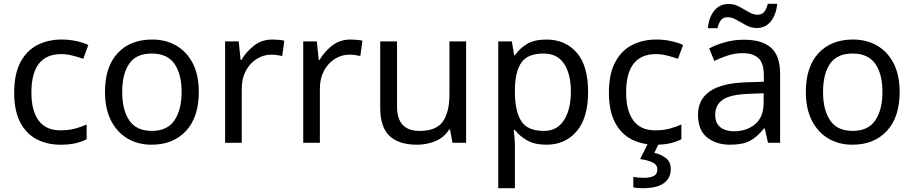

<svg xmlns="http://www.w3.org/2000/svg" viewBox="-20 -755 4830 1015"><path d="M300 10Q229 10 173.5 -19Q118 -48 86.5 -109Q55 -170 55 -265Q55 -364 88 -426Q121 -488 177.5 -517Q234 -546 306 -546Q347 -546 385 -537.5Q423 -529 447 -517L420 -444Q396 -453 364 -461Q332 -469 304 -469Q146 -469 146 -266Q146 -169 184.5 -117.5Q223 -66 299 -66Q343 -66 376.5 -75Q410 -84 438 -97V-19Q411 -5 378.5 2.5Q346 10 300 10Z M1031 -269Q1031 -136 963.5 -63Q896 10 781 10Q710 10 654.5 -22.5Q599 -55 567 -117.5Q535 -180 535 -269Q535 -402 602 -474Q669 -546 784 -546Q857 -546 912.5 -513.5Q968 -481 999.5 -419.5Q1031 -358 1031 -269ZM626 -269Q626 -174 663.5 -118.5Q701 -63 783 -63Q864 -63 902 -118.5Q940 -174 940 -269Q940 -364 902 -418Q864 -472 782 -472Q700 -472 663 -418Q626 -364 626 -269Z M1420 -546Q1435 -546 1452.5 -544.5Q1470 -543 1483 -540L1472 -459Q1459 -462 1443.5 -464Q1428 -466 1414 -466Q1373 -466 1337 -443.5Q1301 -421 1279.5 -380.5Q1258 -340 1258 -286V0H1170V-536H1242L1252 -438H1256Q1282 -482 1323 -514Q1364 -546 1420 -546Z M1833 -546Q1848 -546 1865.5 -544.5Q1883 -543 1896 -540L1885 -459Q1872 -462 1856.5 -464Q1841 -466 1827 -466Q1786 -466 1750 -443.5Q1714 -421 1692.5 -380.5Q1671 -340 1671 -286V0H1583V-536H1655L1665 -438H1669Q1695 -482 1736 -514Q1777 -546 1833 -546Z M2444 -536V0H2372L2359 -71H2355Q2329 -29 2283 -9.5Q2237 10 2185 10Q2088 10 2039 -36.5Q1990 -83 1990 -185V-536H2079V-191Q2079 -63 2198 -63Q2287 -63 2321.5 -113Q2356 -163 2356 -257V-536Z M2869 -546Q2968 -546 3028.5 -477Q3089 -408 3089 -269Q3089 -132 3028.5 -61Q2968 10 2868 10Q2806 10 2765.5 -13.5Q2725 -37 2702 -68H2696Q2698 -51 2700 -25Q2702 1 2702 20V240H2614V-536H2686L2698 -463H2702Q2726 -498 2765 -522Q2804 -546 2869 -546ZM2853 -472Q2771 -472 2737.5 -426Q2704 -380 2702 -286V-269Q2702 -170 2734.5 -116.5Q2767 -63 2855 -63Q2904 -63 2935.5 -90Q2967 -117 2982.5 -163.5Q2998 -210 2998 -270Q2998 -362 2962.5 -417Q2927 -472 2853 -472Z M3444 10Q3373 10 3317.5 -19Q3262 -48 3230.5 -109Q3199 -170 3199 -265Q3199 -364 3232 -426Q3265 -488 3321.5 -517Q3378 -546 3450 -546Q3491 -546 3529 -537.5Q3567 -529 3591 -517L3564 -444Q3540 -453 3508 -461Q3476 -469 3448 -469Q3290 -469 3290 -266Q3290 -169 3328.5 -117.5Q3367 -66 3443 -66Q3487 -66 3520.5 -75Q3554 -84 3582 -97V-19Q3555 -5 3522.5 2.5Q3490 10 3444 10ZM3526 139Q3526 187 3489 213.5Q3452 240 3378 240Q3346 240 3328 235V180Q3337 182 3352 183.5Q3367 185 3381 185Q3417 185 3436 175.5Q3455 166 3455 141Q3455 115 3428.5 103Q3402 91 3364 86L3407 0H3465L3439 53Q3475 61 3500.5 81Q3526 101 3526 139Z M3912 -545Q4010 -545 4057 -502Q4104 -459 4104 -365V0H4040L4023 -76H4019Q3984 -32 3945.5 -11Q3907 10 3839 10Q3766 10 3718 -28.5Q3670 -67 3670 -149Q3670 -229 3733 -272.5Q3796 -316 3927 -320L4018 -323V-355Q4018 -422 3989 -448Q3960 -474 3907 -474Q3865 -474 3827 -461.5Q3789 -449 3756 -433L3729 -499Q3764 -518 3812 -531.5Q3860 -545 3912 -545ZM3938 -259Q3838 -255 3799.5 -227Q3761 -199 3761 -148Q3761 -103 3788.5 -82Q3816 -61 3859 -61Q3927 -61 3972 -98.5Q4017 -136 4017 -214V-262ZM3722 -606Q3728 -665 3756.5 -699.5Q3785 -734 3832 -734Q3862 -734 3888.5 -719.5Q3915 -705 3939 -691Q3963 -677 3984 -677Q4007 -677 4019.5 -691.5Q4032 -706 4039 -735H4089Q4083 -677 4055 -642Q4027 -607 3980 -607Q3952 -607 3925.5 -621Q3899 -635 3874.5 -649.5Q3850 -664 3828 -664Q3804 -664 3792 -649.5Q3780 -635 3773 -606Z M4736 -269Q4736 -136 4668.5 -63Q4601 10 4486 10Q4415 10 4359.5 -22.5Q4304 -55 4272 -117.5Q4240 -180 4240 -269Q4240 -402 4307 -474Q4374 -546 4489 -546Q4562 -546 4617.5 -513.5Q4673 -481 4704.5 -419.5Q4736 -358 4736 -269ZM4331 -269Q4331 -174 4368.5 -118.5Q4406 -63 4488 -63Q4569 -63 4607 -118.5Q4645 -174 4645 -269Q4645 -364 4607 -418Q4569 -472 4487 -472Q4405 -472 4368 -418Q4331 -364 4331 -269Z"/></svg>

Font: Noto Sans NKo
Style: Regular
Weight: 400
Designer: Monotype Design Team
Foundry: Monotype Imaging Inc.
Version: Version 2.003; ttfautohint (v1.8.4.7-5d5b)